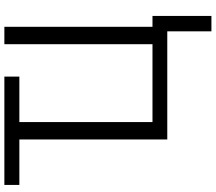

<svg xmlns="http://www.w3.org/2000/svg" viewBox="-74 -697 970 862"><g transform="rotate(-90 411.0 -266.0)"><path d="M11.7 -664.1Q11.7 -680.7 11.7 -731.4Q133.8 -731.4 498 -731.4Q498 -714.8 498 -664.1Q447.3 -664.1 293.9 -664.1Q293.9 -514.6 293.9 -66.4Q380.9 -66.4 643.6 -66.4Q643.6 -232.4 643.6 -731.4Q663.1 -731.4 721.7 -731.4Q721.7 -565.4 721.7 -66.4Q734.4 -66.4 770.5 -66.4Q770.5 0 770.5 198.2Q752.9 198.2 701.2 198.2Q701.2 148.4 701.2 0Q580.1 0 215.8 0Q215.8 -166 215.8 -664.1Q165 -664.1 11.7 -664.1Z"/></g></svg>

Font: Gothic A1
Style: Regular
Weight: 400
Designer: HanYang I&C Co.,Ltd.
Version: Version 2.50